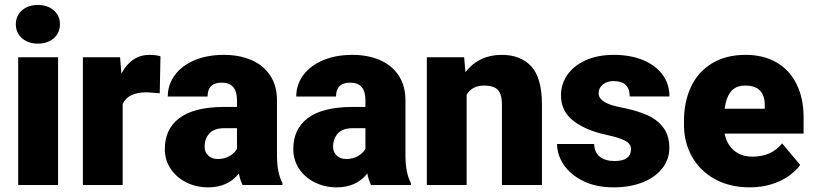

<svg xmlns="http://www.w3.org/2000/svg" viewBox="-20 -765 3364 794"><path d="M136.7 -744.6Q163.6 -744.6 184.3 -734.4Q205.1 -724.1 216.6 -706.1Q228 -688 228 -664.6Q228 -641.1 216.6 -623Q205.1 -605 184.3 -594.7Q163.6 -584.5 136.7 -584.5Q109.9 -584.5 89.1 -594.7Q68.4 -605 56.9 -623Q45.4 -641.1 45.4 -664.6Q45.4 -688 56.9 -706.1Q68.4 -724.1 89.1 -734.4Q109.9 -744.6 136.7 -744.6ZM220.2 -528.3V0H55.2V-528.3Z M586.4 -383.3Q509.3 -383.3 487.3 -335V0H322.8V-528.3H476.6L481.9 -460.9Q523.9 -538.1 598.1 -538.1Q625 -538.1 643.6 -532.2L640.6 -379.4Z M982.9 0Q973.6 -18.6 967.8 -47.4Q922.4 9.8 840.8 9.8Q792 9.8 751 -10.5Q710 -30.8 685.8 -66.9Q661.6 -103 661.6 -148.9Q661.6 -231.4 721.7 -276.6Q781.7 -321.8 903.8 -322.8H960V-350.6Q960 -423.3 897 -423.3Q838.4 -423.3 838.4 -365.7H673.8Q673.8 -414.6 702.6 -453.9Q731.4 -493.2 783.9 -515.6Q836.4 -538.1 905.8 -538.1Q969.7 -538.1 1019.3 -516.8Q1068.8 -495.6 1097.2 -453.1Q1125.5 -410.6 1125.5 -349.6V-119.6Q1126 -48.8 1147.9 -8.3V0ZM960 -149.4V-234.9H908.2Q865.2 -234.9 845.7 -212.9Q826.2 -190.9 826.2 -157.7Q826.2 -135.7 841.3 -121.6Q856.4 -107.4 879.9 -107.4Q908.2 -107.4 929.2 -119.6Q950.2 -131.8 960 -149.4Z M1514.2 0Q1504.9 -18.6 1499 -47.4Q1453.6 9.8 1372.1 9.8Q1323.2 9.8 1282.2 -10.5Q1241.2 -30.8 1217 -66.9Q1192.9 -103 1192.9 -148.9Q1192.9 -231.4 1252.9 -276.6Q1313 -321.8 1435.1 -322.8H1491.2V-350.6Q1491.2 -423.3 1428.2 -423.3Q1369.6 -423.3 1369.6 -365.7H1205.1Q1205.1 -414.6 1233.9 -453.9Q1262.7 -493.2 1315.2 -515.6Q1367.7 -538.1 1437 -538.1Q1501 -538.1 1550.5 -516.8Q1600.1 -495.6 1628.4 -453.1Q1656.7 -410.6 1656.7 -349.6V-119.6Q1657.2 -48.8 1679.2 -8.3V0ZM1491.2 -149.4V-234.9H1439.5Q1396.5 -234.9 1377 -212.9Q1357.4 -190.9 1357.4 -157.7Q1357.4 -135.7 1372.6 -121.6Q1387.7 -107.4 1411.1 -107.4Q1439.5 -107.4 1460.4 -119.6Q1481.4 -131.8 1491.2 -149.4Z M1909.7 -373.5V0H1745.1V-528.3H1899.4L1904.8 -466.8Q1960 -538.1 2055.2 -538.1Q2133.3 -538.1 2177 -490.5Q2220.7 -442.9 2221.2 -335V0H2055.7V-333Q2055.7 -364.3 2047.1 -381.1Q2038.6 -397.9 2022.5 -404.5Q2006.3 -411.1 1981 -411.1Q1932.6 -411.1 1909.7 -373.5Z M2566.4 -182.6Q2542.5 -195.3 2483.4 -208.5Q2398.9 -227.1 2349.4 -266.6Q2299.8 -306.2 2299.8 -371.1Q2299.8 -416.5 2325.7 -454.6Q2351.6 -492.7 2401.1 -515.4Q2450.7 -538.1 2517.6 -538.1Q2587.4 -538.1 2639.6 -516.4Q2691.9 -494.6 2720.2 -455.8Q2748.5 -417 2748.5 -366.2H2584Q2584 -429.7 2517.1 -429.7Q2491.2 -429.7 2473.4 -415.8Q2455.6 -401.9 2455.6 -379.4Q2455.6 -338.9 2543.5 -321.8Q2607.9 -309.6 2652.3 -290.8Q2696.8 -272 2722.4 -238.5Q2748 -205.1 2748 -153.3Q2748 -106.9 2719.7 -69.8Q2691.4 -32.7 2638.9 -11.5Q2586.4 9.8 2517.1 9.8Q2444.8 9.8 2391.8 -16.4Q2338.9 -42.5 2311.3 -83.7Q2283.7 -125 2283.7 -169.4H2437Q2438.5 -133.8 2460.9 -116.5Q2483.4 -99.1 2521.5 -99.1Q2589.4 -99.1 2589.4 -148.4Q2589.4 -169.4 2566.4 -182.6Z M3289.1 -83Q3272 -58.6 3241.9 -37.4Q3211.9 -16.1 3170.7 -3.2Q3129.4 9.8 3081.1 9.8Q2997.6 9.8 2936 -24.4Q2874.5 -58.6 2841.8 -116.9Q2809.1 -175.3 2808.6 -245.1V-265.1Q2808.6 -343.8 2837.4 -405.5Q2866.2 -467.3 2923.8 -502.7Q2981.4 -538.1 3063.5 -538.1Q3137.7 -538.1 3191.7 -506.6Q3245.6 -475.1 3274.4 -416.7Q3303.2 -358.4 3303.2 -279.3V-212.4H2976.6Q2985.4 -168 3015.4 -142.6Q3045.4 -117.2 3091.8 -117.2Q3170.4 -117.2 3214.4 -171.9ZM2976.6 -315.4H3142.6V-328.1Q3143.6 -411.1 3062 -411.1Q3022.5 -411.1 3002.4 -386Q2982.4 -360.8 2976.6 -315.4Z"/></svg>

Font: Mardoto Black
Style: Regular
Weight: 900
Designer: Christian Robertson, Vahan Hovhannisyan
Foundry: Google
Version: Version 1.000